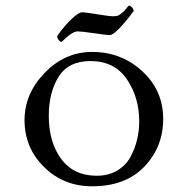

<svg xmlns="http://www.w3.org/2000/svg" viewBox="-20 -638 645 673"><path d="M66 -217Q66 -310 137 -383Q208 -456 303 -456Q405 -456 478.5 -388.5Q552 -321 552 -221Q552 -123 486 -54Q420 15 303 15Q203 15 134.5 -52.5Q66 -120 66 -217ZM297 -424Q220 -424 185.5 -369Q151 -314 151 -232Q151 -140 194.5 -81Q238 -22 319 -22Q360 -22 390.5 -40Q421 -58 437 -87.5Q453 -117 460.5 -148.5Q468 -180 468 -212Q468 -297 424.5 -360.5Q381 -424 297 -424ZM182 -514Q203 -544 229 -569.5Q255 -595 269 -595Q278 -595 320.5 -588Q363 -581 376 -581Q385 -581 391 -582.5Q397 -584 407 -592Q417 -600 430 -617Q432 -620 437.5 -616.5Q443 -613 446.5 -607Q450 -601 448 -599Q430 -573 403.5 -544Q377 -515 364 -515Q355 -515 310 -521.5Q265 -528 252 -528Q233 -528 197 -492Q195 -490 190 -493.5Q185 -497 182 -503.5Q179 -510 182 -514Z"/></svg>

Font: EB Garamond 12 All SC
Style: AllSC
Weight: 400
Version: Version 0.016 ; ttfautohint (v0.97) -l 8 -r 50 -G 200 -x 0 -